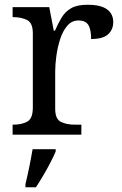

<svg xmlns="http://www.w3.org/2000/svg" viewBox="-20 -566 511 807"><path d="M33 0V-42H36Q70 -42 94 -54.5Q118 -67 118 -114V-426Q118 -470 93.5 -482Q69 -494 36 -494H33V-536H187L206 -437H211Q224 -467 239 -492Q254 -517 279 -531.5Q304 -546 348 -546Q403 -546 429.5 -527Q456 -508 456 -473Q456 -442 434.5 -422Q413 -402 363 -402Q363 -443 351 -461.5Q339 -480 310 -480Q282 -480 263 -458Q244 -436 233 -402Q222 -368 217 -331.5Q212 -295 212 -266V-109Q212 -65 236.5 -53.5Q261 -42 294 -42H322V0ZM87 208Q95 175 103 136Q111 97 117 61H214V71Q205 92 191 119Q177 146 161 173Q145 200 131 221H87Z"/></svg>

Font: Noto Naskh Arabic UI
Style: Regular
Weight: 400
Designer: Monotype Design Team, David Williams, Mohamad Dakak and Nizar Qandah
Foundry: Monotype Imaging Inc.
Version: Version 2.014